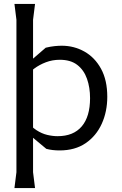

<svg xmlns="http://www.w3.org/2000/svg" viewBox="-20 -750 616 970"><path d="M281 10Q263 10 246 8Q229 6 214 2L112 -83V-143Q137 -110 164 -92.5Q191 -75 218.5 -68.5Q246 -62 271 -62Q351 -62 393 -111.5Q435 -161 435 -254Q435 -308 419.5 -352Q404 -396 370.5 -422Q337 -448 282 -448Q245 -448 212 -435.5Q179 -423 153 -403.5Q127 -384 109 -361V-421L211 -509Q236 -515 256 -517Q276 -519 292 -519Q354 -519 406.5 -489.5Q459 -460 490.5 -402.5Q522 -345 522 -261Q522 -186 494 -124.5Q466 -63 412.5 -26.5Q359 10 281 10ZM53 200 63 120V-650L53 -730H157L147 -650V120L157 200Z"/></svg>

Font: AR One Sans
Style: Regular
Weight: 400
Designer: Niteesh Yadav
Foundry: Niteesh Yadav
Version: Version 1.001;gftools[0.9.33]